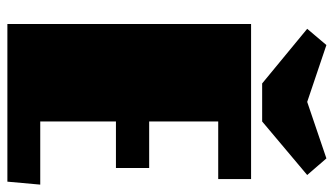

<svg xmlns="http://www.w3.org/2000/svg" viewBox="-212 -692 904 520"><g transform="rotate(90 240.0 -432.0)"><path d="M45 0ZM465 -660V-571H309V-384H435V-294H309V-89H480L472 0H45V-660ZM409 -864 454 -812 309 -690H206L58 -812L102 -864L256 -812Z"/></g></svg>

Font: Sansita Black
Style: Regular
Weight: 900
Designer: Pablo Cosgaya
Foundry: Omnibus-Type
Version: Version 1.006; ttfautohint (v1.5)